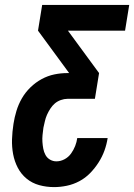

<svg xmlns="http://www.w3.org/2000/svg" viewBox="-20 -755 547 783"><path d="M201 8Q169 8 140 0Q111 -8 88.5 -26.5Q66 -45 52.5 -71Q39 -97 33.5 -126.5Q28 -156 29 -187Q30 -218 35 -250Q39 -276 47 -302.5Q55 -329 69 -353.5Q83 -378 104 -398.5Q125 -419 150 -432.5Q175 -446 201.5 -451.5Q228 -457 255 -457H262L135 -630L152 -735H507L490 -630H257L384 -457L367 -352H255Q242 -352 228 -347Q214 -342 203.5 -333Q193 -324 185 -311.5Q177 -299 171.5 -286.5Q166 -274 163 -260.5Q160 -247 157 -234Q155 -219 153.5 -204.5Q152 -190 153 -176Q154 -162 156.5 -148.5Q159 -135 165.5 -123Q172 -111 184 -104Q196 -97 210 -97Q227 -97 243 -105.5Q259 -114 269.5 -128.5Q280 -143 286.5 -159.5Q293 -176 295 -192H419Q415 -166 406 -141Q397 -116 382 -92.5Q367 -69 347.5 -49Q328 -29 303.5 -16Q279 -3 252.5 2.5Q226 8 201 8Z"/></svg>

Font: Iosevka Extrabold Oblique
Style: Regular
Weight: 800
Italic angle: -9°
Monospace: yes
Designer: Belleve Invis
Foundry: Belleve Invis
Version: Version 32.5.0; ttfautohint (v1.8.4)